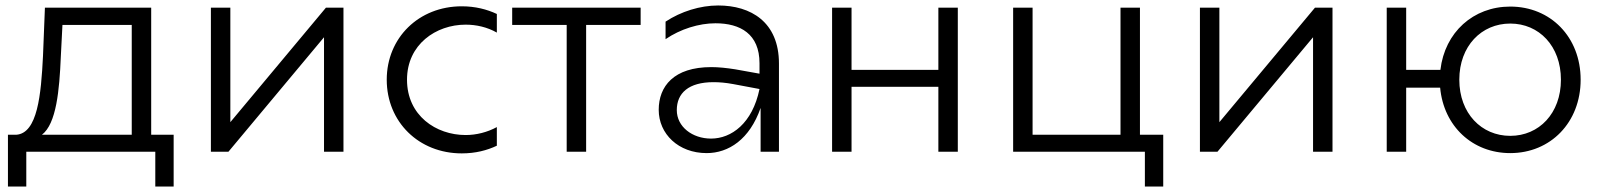

<svg xmlns="http://www.w3.org/2000/svg" viewBox="-20 -554 5849 701"><path d="M9 127H76V0H547V127H614V-62H532V-526H144L137 -350C130 -208 117 -67 39 -62H9ZM133 -62C186 -102 197 -226 202 -346L208 -463H461V-62Z M750 0H814L1163 -418V0H1234V-526H1170L821 -108V-526H750Z M1666 6C1716 6 1758 -5 1794 -22V-90C1759 -71 1719 -61 1680 -61C1572 -61 1466 -132 1466 -263C1466 -392 1572 -464 1680 -464C1719 -464 1759 -455 1794 -435V-503C1758 -520 1715 -531 1666 -531C1509 -531 1392 -416 1392 -263C1392 -109 1509 6 1666 6Z M2049 0H2120V-463H2319V-526H1850V-463H2049Z M2757 0H2824V-322C2824 -474 2721 -534 2602 -534C2536 -534 2466 -512 2410 -475V-411C2464 -448 2532 -469 2592 -469C2683 -469 2753 -430 2753 -323V-285L2664 -301C2632 -306 2603 -309 2577 -309C2440 -309 2385 -239 2385 -153C2385 -65 2457 5 2560 5C2640 5 2717 -45 2757 -160ZM2451 -152C2451 -214 2494 -254 2585 -254C2607 -254 2630 -252 2657 -247L2753 -229C2727 -103 2650 -48 2576 -48C2508 -48 2451 -91 2451 -152Z M3018 0H3089V-237H3406V0H3477V-526H3406V-299H3089V-526H3018Z M3679 0H4160V127H4227V-62H4142V-526H4071V-62H3750V-526H3679Z M4361 0H4425L4774 -418V0H4845V-526H4781L4432 -108V-526H4361Z M5043 0H5114V-234H5238C5251 -93 5356 5 5494 5C5641 5 5751 -107 5751 -263C5751 -419 5641 -530 5494 -530C5359 -530 5255 -436 5239 -299H5114V-526H5043ZM5494 -58C5389 -58 5308 -140 5308 -263C5308 -386 5389 -468 5494 -468C5599 -468 5679 -386 5679 -263C5679 -140 5599 -58 5494 -58Z"/></svg>

Font: Chess Sans
Style: Regular
Weight: 400
Designer: Wolf Bōese
Foundry: Wolf Bōese
Version: Version 7.223;Glyphs 3.3 (3306)